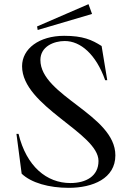

<svg xmlns="http://www.w3.org/2000/svg" viewBox="-20 -887 628 922"><path d="M310 15C426 15 534 -30 534 -141C534 -336 174 -427 174 -599C174 -664 239 -690 291 -690C367 -690 441 -626 485 -502H495L468 -666C421 -696 378 -715 288 -715C168 -715 86 -653 86 -569C86 -376 453 -249 453 -114C453 -41 393 -8 318 -8C204 -8 107 -88 69 -244H59L84 -53C130 -9 215 15 310 15ZM422 -820 405 -867 158 -760 161 -743Z"/></svg>

Font: Sprat
Style: Regular
Weight: 400
Designer: Ethan Nakache
Foundry: Collletttivo
Version: Version 2.000;Glyphs 3.2 (3217)